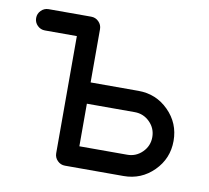

<svg xmlns="http://www.w3.org/2000/svg" viewBox="-66 -620 757 694"><g transform="rotate(10 312.5 -273.5)"><path d="M429.7 -78.1Q461.9 -78.1 484.9 -101.1Q507.8 -124 507.8 -156.2Q507.8 -188.5 484.9 -211.4Q461.9 -234.4 429.7 -234.4H253.9V-78.1ZM429.7 -312.5Q494.6 -312.5 540.3 -266.8Q585.9 -221.2 585.9 -156.2Q585.9 -91.3 540.3 -45.7Q494.6 0 429.7 0H214.8Q198.7 0 187.3 -11.5Q175.8 -22.9 175.8 -39.1V-468.8H58.6Q42.5 -468.8 31 -480.2Q19.5 -491.7 19.5 -507.8Q19.5 -523.9 31 -535.4Q42.5 -546.9 58.6 -546.9H214.8Q231 -546.9 242.4 -535.4Q253.9 -523.9 253.9 -507.8V-312.5Z"/></g></svg>

Font: Comfortaa
Style: Regular
Weight: 400
Designer: Johan Aakerlund - aajohan
Foundry: Johan Aakerlund
Version: Version 2.004 2013